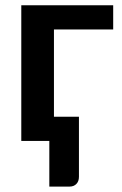

<svg xmlns="http://www.w3.org/2000/svg" viewBox="-20 -533 462 726"><path d="M408 -421.5H184V-91.5H278.5V135.5Q278.5 152.5 268.8 162.5Q259 172.5 243.5 172.5H166.5V0H60.5V-513H408Z"/></svg>

Font: Lato
Style: Bold
Weight: 700
Designer: Lukasz Dziedzic with Adam Twardoch and Botio Nikoltchev
Foundry: tyPoland Lukasz Dziedzic
Version: Version 2.010; 2014-09-01; http://www.latofonts.com/; ttfaut